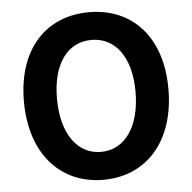

<svg xmlns="http://www.w3.org/2000/svg" viewBox="-54 -808 877 876"><g transform="rotate(-5 385.0 -370.0)"><path d="M385.1 13.8C581.3 13.8 716 -132.9 716 -373.6C716 -613.5 581.3 -753.8 385.1 -753.8C188.9 -753.8 54.2 -614.3 54.2 -373.6C54.2 -132.9 188.9 13.8 385.1 13.8ZM385.1 -114C275 -114 205.5 -215.5 205.5 -373.6C205.5 -531.7 275 -626.8 385.1 -626.8C495.2 -626.8 565.4 -531.7 565.4 -373.6C565.4 -215.5 495.2 -114 385.1 -114Z"/></g></svg>

Font: Source Han Sans JP VF
Style: Regular
Weight: 250
Designer: Ryoko NISHIZUKA 西塚涼子 (kana, bopomofo & ideographs); Paul D. Hunt (Latin, Greek & Cyrillic); Sandoll Communications 산돌커뮤니
Foundry: Adobe
Version: Version 2.004;hotconv 1.0.118;makeotfexe 2.5.65603